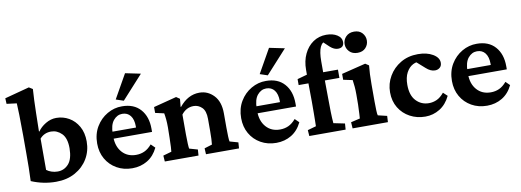

<svg xmlns="http://www.w3.org/2000/svg" viewBox="-55 -813 2944 1085"><g transform="rotate(-10 1417.5 -270.5)"><path d="M54.7 -22.5Q56.6 -61 57.1 -100.8Q57.6 -140.6 57.6 -181.6V-283.2Q57.6 -352.1 56.2 -401.9Q54.7 -451.7 53.7 -468.8L-3.9 -476.1L-5.4 -508.3L136.2 -545.9L157.2 -532.7Q154.8 -500 153.6 -468.3Q152.3 -436.5 151.4 -394.8Q150.4 -353 149.4 -291L151.9 -290Q168 -314 197.3 -331.5Q226.6 -349.1 258.3 -349.1Q297.4 -349.1 330.8 -330.1Q364.3 -311 384.8 -274.9Q405.3 -238.8 405.3 -188.5Q405.3 -134.3 379.2 -90.1Q353 -45.9 305.9 -19.8Q258.8 6.3 195.8 6.3Q123 6.3 54.7 -22.5ZM214.8 -49.3Q252.4 -49.3 277.6 -77.6Q302.7 -106 303.2 -167.5Q303.2 -225.6 276.9 -252Q250.5 -278.3 216.3 -278.3Q176.3 -278.3 151.4 -249V-69.8Q163.1 -60.5 179.9 -54.9Q196.8 -49.3 214.8 -49.3Z M633.8 5.9Q584 5.9 544.9 -16.4Q505.9 -38.6 483.6 -77.4Q461.4 -116.2 461.4 -166Q461.4 -220.7 486.1 -262Q510.7 -303.2 550.8 -326.4Q590.8 -349.6 635.7 -349.1Q703.6 -349.1 741 -307.1Q778.3 -265.1 778.3 -195.3V-177.2H545.4V-217.3H705.6L693.4 -199.7V-224.6Q693.4 -263.7 676.5 -285.4Q659.7 -307.1 629.9 -307.1Q600.1 -307.1 578.9 -281.5Q557.6 -255.9 557.6 -204.1V-189Q557.6 -132.8 587.6 -98.9Q617.7 -64.9 667.5 -64.9Q693.8 -64.9 715.8 -75Q737.8 -85 758.3 -108.9L781.2 -86.4Q759.3 -40.5 720.7 -17.3Q682.1 5.9 633.8 5.9ZM651.9 -378.4 607.9 -393.1 685.5 -530.3 773.4 -512.2Z M820.3 0 817.9 -34.2 866.2 -47.9Q867.2 -53.2 868.4 -74.7Q869.6 -96.2 870.1 -127L871.1 -186.5Q871.1 -210.9 869.4 -230.2Q867.7 -249.5 864.3 -268.6L814 -279.8V-313.5L946.3 -347.7L966.3 -334L961.9 -288.6L964.4 -288.1Q1013.7 -349.1 1079.6 -349.1Q1127.9 -349.1 1162.1 -313Q1196.3 -276.9 1196.3 -209.5V-127.4Q1196.3 -100.6 1197.3 -77.4Q1198.2 -54.2 1200.2 -47.9L1248.5 -34.2L1246.1 0H1056.6L1054.7 -34.2L1099.1 -47.9Q1100.6 -58.1 1101.6 -80.1Q1102.5 -102.1 1102.5 -125.5V-194.8Q1102.5 -240.7 1082 -260.5Q1061.5 -280.3 1034.7 -280.3Q992.2 -280.3 964.4 -243.7V-128.4Q964.4 -99.6 965.6 -76.9Q966.8 -54.2 968.3 -47.9L1016.1 -34.2L1013.7 0Z M1460 5.9Q1410.2 5.9 1371.1 -16.4Q1332 -38.6 1309.8 -77.4Q1287.6 -116.2 1287.6 -166Q1287.6 -220.7 1312.3 -262Q1336.9 -303.2 1377 -326.4Q1417 -349.6 1461.9 -349.1Q1529.8 -349.1 1567.1 -307.1Q1604.5 -265.1 1604.5 -195.3V-177.2H1371.6V-217.3H1531.7L1519.5 -199.7V-224.6Q1519.5 -263.7 1502.7 -285.4Q1485.8 -307.1 1456.1 -307.1Q1426.3 -307.1 1405 -281.5Q1383.8 -255.9 1383.8 -204.1V-189Q1383.8 -132.8 1413.8 -98.9Q1443.8 -64.9 1493.7 -64.9Q1520 -64.9 1542 -75Q1564 -85 1584.5 -108.9L1607.4 -86.4Q1585.4 -40.5 1546.9 -17.3Q1508.3 5.9 1460 5.9ZM1478 -378.4 1434.1 -393.1 1511.7 -530.3 1599.6 -512.2Z M1857.9 0H1649.4L1647 -34.2L1695.8 -47.9Q1696.3 -65.4 1696.5 -80.8Q1696.8 -96.2 1697 -120.6Q1697.3 -145 1697.3 -189.5L1696.3 -293.9V-371.1Q1696.3 -422.4 1715.1 -461.9Q1733.9 -501.5 1766.8 -524.2Q1799.8 -546.9 1842.3 -546.9Q1880.4 -546.9 1905 -531Q1929.7 -515.1 1929.7 -490.7Q1929.7 -457.5 1895 -457.5Q1873 -457.5 1850.6 -477.5L1807.6 -518.1L1839.4 -512.7Q1789.1 -512.7 1789.1 -403.3V-341.3L1790.5 -293.9L1791.5 -191.9Q1791.5 -153.3 1792.5 -113.8Q1793.5 -74.2 1795.9 -47.9L1860.4 -34.7ZM1640.1 -293.9V-328.1L1696.3 -343.8L1744.6 -341.3H1874V-293.9Z M1897.9 0 1895.5 -35.6 1947.8 -47.9Q1948.2 -52.2 1949.5 -73.7Q1950.7 -95.2 1951.7 -127L1952.1 -184.1Q1952.1 -209.5 1950.4 -229.5Q1948.7 -249.5 1945.8 -268.6L1893.1 -279.8V-313.5L2031.2 -347.7L2051.3 -334.5Q2048.8 -309.6 2047.6 -284.7Q2046.4 -259.8 2046.4 -228V-128.4Q2046.4 -100.6 2047.4 -77.1Q2048.3 -53.7 2050.8 -47.9L2102.5 -35.6L2100.6 0ZM2000.5 -415.5Q1970.7 -415.5 1953.4 -433.6Q1936 -451.7 1936 -476.1Q1936 -500.5 1953.4 -518.8Q1970.7 -537.1 2000.5 -537.1Q2030.3 -537.1 2046.9 -518.8Q2063.5 -500.5 2063.5 -476.1Q2063.5 -451.7 2046.9 -433.6Q2030.3 -415.5 2000.5 -415.5Z M2315.4 5.9Q2267.1 5.9 2227.5 -15.4Q2188 -36.6 2164.8 -74.7Q2141.6 -112.8 2141.6 -163.6Q2141.6 -213.4 2166.3 -255.6Q2190.9 -297.9 2234.1 -323.5Q2277.3 -349.1 2333.5 -349.1Q2384.8 -349.1 2418.9 -328.9Q2453.1 -308.6 2453.1 -279.3Q2453.1 -261.2 2441.7 -251.5Q2430.2 -241.7 2414.1 -241.7Q2388.2 -241.7 2362.8 -265.1L2308.1 -313.5L2346.2 -304.7Q2321.3 -310.1 2298.1 -298.1Q2274.9 -286.1 2260 -258.5Q2245.1 -231 2245.1 -188.5Q2245.1 -127.9 2274.7 -96.7Q2304.2 -65.4 2348.1 -65.4Q2371.6 -65.4 2393.3 -75.2Q2415 -85 2435.5 -109.9L2459 -87.9Q2436.5 -41 2398.4 -17.6Q2360.4 5.9 2315.4 5.9Z M2669.4 5.9Q2619.6 5.9 2580.6 -16.4Q2541.5 -38.6 2519.3 -77.4Q2497.1 -116.2 2497.1 -166Q2497.1 -220.7 2521.7 -262Q2546.4 -303.2 2586.4 -326.4Q2626.5 -349.6 2671.4 -349.1Q2739.3 -349.1 2776.6 -307.1Q2814 -265.1 2814 -195.3V-177.2H2581.1V-217.3H2741.2L2729 -199.7V-224.6Q2729 -263.7 2712.2 -285.4Q2695.3 -307.1 2665.5 -307.1Q2635.7 -307.1 2614.5 -281.5Q2593.3 -255.9 2593.3 -204.1V-189Q2593.3 -132.8 2623.3 -98.9Q2653.3 -64.9 2703.1 -64.9Q2729.5 -64.9 2751.5 -75Q2773.4 -85 2793.9 -108.9L2816.9 -86.4Q2794.9 -40.5 2756.3 -17.3Q2717.8 5.9 2669.4 5.9Z"/></g></svg>

Font: Lateef SemiBold
Style: Regular
Weight: 600
Designer: SIL International
Foundry: SIL International
Version: Version 4.200